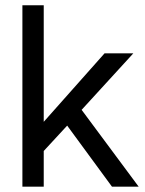

<svg xmlns="http://www.w3.org/2000/svg" viewBox="-20 -700 542 720"><path d="M399.9 0 231.9 -229 144 -133.8V0H64V-680.2H144V-243.2L372.1 -500H480L286.1 -288.1L500 0Z"/></svg>

Font: Apfel Grotezk
Style: Regular
Weight: 400
Designer: Luigi Gorlero
Foundry: © 2023, Luigi Gorlero & Collletttivo
Version: Version 2.000;Glyphs 3.2 (3217)